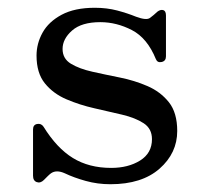

<svg xmlns="http://www.w3.org/2000/svg" viewBox="-20 -462 512 494"><path d="M264 12Q231 12 200.5 3.5Q170 -5 147 -16Q125 -26 111 -16Q107 -13 102 -8Q97 -3 93 1Q84 10 74.5 6.5Q65 3 65 -10V-129Q65 -141 75.5 -143Q86 -145 92 -136Q126 -81 167.5 -55.5Q209 -30 266 -30Q310 -30 340.5 -49Q371 -68 371 -104Q371 -131 349.5 -145Q328 -159 294 -167Q260 -175 222.5 -183.5Q185 -192 151 -206.5Q117 -221 95.5 -247.5Q74 -274 74 -319Q74 -350 89.5 -378Q105 -406 138.5 -424Q172 -442 224 -442Q255 -442 281.5 -435Q308 -428 330 -419Q357 -409 366 -416Q370 -419 375.5 -423.5Q381 -428 385 -432Q393 -438 400 -436Q407 -434 407 -422V-317Q407 -305 396 -302.5Q385 -300 381 -310Q359 -364 319.5 -384.5Q280 -405 238 -405Q190 -405 165.5 -383.5Q141 -362 141 -336Q141 -311 162.5 -298Q184 -285 217.5 -277.5Q251 -270 288.5 -262.5Q326 -255 359.5 -240.5Q393 -226 414.5 -199Q436 -172 436 -125Q436 -68 390.5 -28Q345 12 264 12Z"/></svg>

Font: TsukuhouMincho
Style: Regular
Weight: 400
Designer: Iose
Foundry: Typographish
Version: Version 1.001; ttfautohint (v1.8.3)